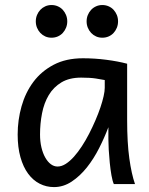

<svg xmlns="http://www.w3.org/2000/svg" viewBox="-20 -743 602 775"><path d="M402.8 -419.9Q390.6 -422.4 367.4 -426Q344.2 -429.7 307.6 -429.7Q259.8 -429.7 227.8 -410.4Q195.8 -391.1 176.8 -359.1Q157.7 -327.1 149.7 -285.6Q141.6 -244.1 141.6 -200.2Q141.6 -171.9 147.2 -148.2Q152.8 -124.5 162.6 -107.2Q172.4 -89.8 185.1 -80.3Q197.8 -70.8 212.4 -70.8Q228.5 -70.8 245.4 -81.5Q262.2 -92.3 278.6 -110.6Q294.9 -128.9 310.5 -152.8Q326.2 -176.8 339.8 -203.4Q353.5 -230 365.2 -257.3Q377 -284.7 385.3 -309.3Q393.6 -334 398.2 -354.5Q402.8 -375 402.8 -388.2ZM439.5 0Q434.1 -11.7 429.9 -35.2Q425.8 -58.6 423.1 -85.7Q420.4 -112.8 418.9 -138.7Q417.5 -164.6 417.5 -180.7V-229.5Q401.9 -188 380.1 -145Q358.4 -102.1 330.6 -67.1Q302.7 -32.2 269.3 -10Q235.8 12.2 197.8 12.2Q167 12.2 140.1 -1.5Q113.3 -15.1 93.5 -42Q73.7 -68.8 62.5 -108.6Q51.3 -148.4 51.3 -200.2Q51.3 -258.3 66.9 -313.7Q82.5 -369.1 114.7 -412.4Q147 -455.6 196.8 -481.7Q246.6 -507.8 314.9 -507.8Q362.3 -507.8 409.2 -501.7Q456.1 -495.6 493.2 -485.8V-258.8Q493.2 -166.5 502 -103.8Q510.7 -41 524.9 0ZM124.5 -656.7Q124.5 -670.4 129.4 -682.4Q134.3 -694.3 142.8 -703.4Q151.4 -712.4 162.8 -717.5Q174.3 -722.7 188 -722.7Q201.7 -722.7 213.4 -717.5Q225.1 -712.4 233.4 -703.4Q241.7 -694.3 246.6 -682.4Q251.5 -670.4 251.5 -656.7Q251.5 -643.1 246.6 -631.1Q241.7 -619.1 233.4 -610.1Q225.1 -601.1 213.4 -595.9Q201.7 -590.8 188 -590.8Q174.3 -590.8 162.8 -595.9Q151.4 -601.1 142.8 -610.1Q134.3 -619.1 129.4 -631.1Q124.5 -643.1 124.5 -656.7ZM329.6 -656.7Q329.6 -670.4 334.5 -682.4Q339.4 -694.3 347.9 -703.4Q356.4 -712.4 367.9 -717.5Q379.4 -722.7 393.1 -722.7Q406.7 -722.7 418.5 -717.5Q430.2 -712.4 438.5 -703.4Q446.8 -694.3 451.7 -682.4Q456.5 -670.4 456.5 -656.7Q456.5 -643.1 451.7 -631.1Q446.8 -619.1 438.5 -610.1Q430.2 -601.1 418.5 -595.9Q406.7 -590.8 393.1 -590.8Q379.4 -590.8 367.9 -595.9Q356.4 -601.1 347.9 -610.1Q339.4 -619.1 334.5 -631.1Q329.6 -643.1 329.6 -656.7Z"/></svg>

Font: Andika
Style: Regular
Weight: 400
Designer: Victor Gaultney, Annie Olsen, Julie Remington, Don Collingsworth, Eric Hays
Foundry: SIL International
Version: Version 1.001